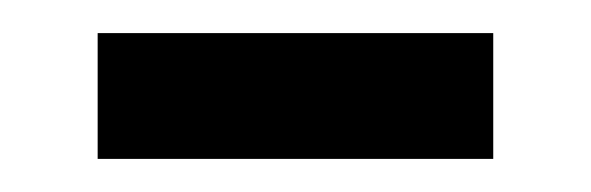

<svg xmlns="http://www.w3.org/2000/svg" viewBox="-20 -404 357 116"><path d="M39 -308V-384H278V-308Z"/></svg>

Font: Noto Sans Telugu UI SemiCondensed
Style: Regular
Weight: 400
Width: 4
Designer: Jelle Bosma - Monotype Design Team
Foundry: Monotype Imaging Inc.
Version: Version 2.005; ttfautohint (v1.8.4.7-5d5b)